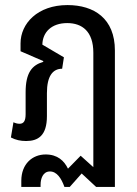

<svg xmlns="http://www.w3.org/2000/svg" viewBox="-20 -547 542 757"><path d="M140 181C140 158 149 129 177 129C204 129 222 156 234 190H255L302 137L359 190H433V-348C433 -474 351 -527 246 -527C128 -527 61 -454 61 -376V-345L151 -306L150 -303C106 -290 81 -260 81 -183V-97C81 -71 74 -59 57 -59C48 -59 39 -62 33 -65L23 -5C42 5 61 9 83 9C130 9 165 -12 165 -89V-180C165 -247 188 -276 225 -276L232 -321L147 -371C148 -420 183 -456 245 -456C304 -456 348 -423 348 -339V112L298 67L248 118C233 87 207 62 160 62C108 62 64 99 64 166V190H140Z"/></svg>

Font: Noto Sans Thai UI Condensed
Style: Regular
Weight: 400
Width: 3
Designer: Monotype Design Team
Foundry: Monotype Imaging Inc.
Version: Version 1.901